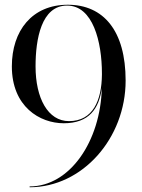

<svg xmlns="http://www.w3.org/2000/svg" viewBox="-20 -780 600 810"><path d="M510 -440C510 -650 417 -760 266 -760C115 -760 30 -650 30 -500C30 -330 148 -260 249 -260C356 -260 398 -322 409.5 -408.5C404 -185 275.5 6.5 105 6.5V10C328 10 510 -197 510 -440ZM130 -500C130 -614 154 -756.5 263 -756.5C372 -756.5 410 -604 410 -470V-465C409 -357 372.5 -269 271 -269C182 -269 130 -366 130 -500Z"/></svg>

Font: Bodoni* 48pt
Style: Regular
Weight: 400
Version: Version 2.3